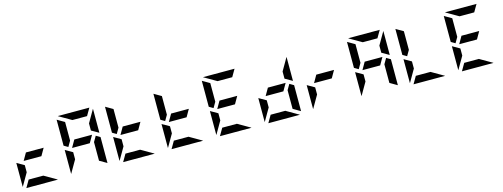

<svg xmlns="http://www.w3.org/2000/svg" viewBox="-15 -2063 8190 3127"><g transform="rotate(-15 4080.0 -500.0)"><path d="M99 -438 223 -367V-247L100 -34Q100 -35 99.5 -37.5Q99 -40 99 -41ZM522 -438H223L294 -562H593ZM470 -124 683 -1Q682 -1 679.5 -0.5Q677 0 676 0H151L223 -124Z M915 -438 1039 -367V-247L916 -34Q916 -35 915.5 -37.5Q915 -40 915 -41ZM1463 -531 1533 -490V-52L1409 -124V-438ZM1338 -438H1039L1110 -562H1409ZM985 -469 915 -510V-948L1039 -876V-562ZM1409 -633V-753L1532 -966Q1532 -965 1532.5 -962.5Q1533 -960 1533 -959V-562ZM1162 -876 949 -999Q950 -999 952.5 -999.5Q955 -1000 956 -1000H1481L1409 -876Z M1731 -438 1855 -367V-247L1732 -34Q1732 -35 1731.5 -37.5Q1731 -40 1731 -41ZM2154 -438H1855L1926 -562H2225ZM1801 -469 1731 -510V-948L1855 -876V-562ZM2102 -124 2315 -1Q2314 -1 2311.5 -0.5Q2309 0 2308 0H1783L1855 -124Z M2547 -438 2671 -367V-247L2548 -34Q2548 -35 2547.5 -37.5Q2547 -40 2547 -41ZM2970 -438H2671L2742 -562H3041ZM2617 -469 2547 -510V-948L2671 -876V-562ZM2918 -124 3131 -1Q3130 -1 3127.5 -0.5Q3125 0 3124 0H2599L2671 -124Z M3363 -438 3487 -367V-247L3364 -34Q3364 -35 3363.5 -37.5Q3363 -40 3363 -41ZM3786 -438H3487L3558 -562H3857ZM3433 -469 3363 -510V-948L3487 -876V-562ZM3734 -124 3947 -1Q3946 -1 3943.5 -0.5Q3941 0 3940 0H3415L3487 -124ZM3610 -876 3397 -999Q3398 -999 3400.5 -999.5Q3403 -1000 3404 -1000H3929L3857 -876Z M4179 -438 4303 -367V-247L4180 -34Q4180 -35 4179.5 -37.5Q4179 -40 4179 -41ZM4727 -531 4797 -490V-52L4673 -124V-438ZM4602 -438H4303L4374 -562H4673ZM4673 -633V-753L4796 -966Q4796 -965 4796.5 -962.5Q4797 -960 4797 -959V-562ZM4550 -124 4763 -1Q4762 -1 4759.5 -0.5Q4757 0 4756 0H4231L4303 -124Z M4995 -438 5119 -367V-247L4996 -34Q4996 -35 4995.5 -37.5Q4995 -40 4995 -41ZM5418 -438H5119L5190 -562H5489Z M5811 -438 5935 -367V-247L5812 -34Q5812 -35 5811.5 -37.5Q5811 -40 5811 -41ZM6359 -531 6429 -490V-52L6305 -124V-438ZM6234 -438H5935L6006 -562H6305ZM5881 -469 5811 -510V-948L5935 -876V-562ZM6305 -633V-753L6428 -966Q6428 -965 6428.5 -962.5Q6429 -960 6429 -959V-562ZM6058 -876 5845 -999Q5846 -999 5848.5 -999.5Q5851 -1000 5852 -1000H6377L6305 -876Z M6627 -438 6751 -367V-247L6628 -34Q6628 -35 6627.5 -37.5Q6627 -40 6627 -41ZM6697 -469 6627 -510V-948L6751 -876V-562ZM6998 -124 7211 -1Q7210 -1 7207.5 -0.5Q7205 0 7204 0H6679L6751 -124Z M7443 -438 7567 -367V-247L7444 -34Q7444 -35 7443.5 -37.5Q7443 -40 7443 -41ZM7866 -438H7567L7638 -562H7937ZM7513 -469 7443 -510V-948L7567 -876V-562ZM7814 -124 8027 -1Q8026 -1 8023.5 -0.5Q8021 0 8020 0H7495L7567 -124ZM7690 -876 7477 -999Q7478 -999 7480.5 -999.5Q7483 -1000 7484 -1000H8009L7937 -876Z"/></g></svg>

Font: DSEG7 Modern Mini
Style: Bold
Weight: 700
Designer: Keshikan(Twitter:@keshinomi_88pro)
Version: Version 0.46